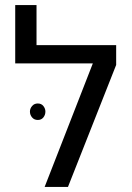

<svg xmlns="http://www.w3.org/2000/svg" viewBox="-20 -737 521 757"><path d="M156 0 346 -487H40V-559H438V-481L248 0ZM40 -487V-717H124V-487ZM129 -329Q143 -329 151 -319Q159 -309 159 -297Q159 -284 151 -274Q143 -264 129 -264Q115 -264 106.5 -274Q98 -284 98 -297Q98 -309 106.5 -319Q115 -329 129 -329Z"/></svg>

Font: Assistant Medium
Style: Regular
Weight: 500
Designer: Hebrew By Ben Nathan, Latin by Paul Hunt
Version: Version 3.000